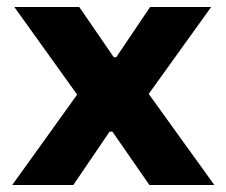

<svg xmlns="http://www.w3.org/2000/svg" viewBox="-20 -530 648 550"><path d="M15 0 201 -259 21 -510H207L306 -366H313L410 -510H585L406 -261L594 0H408L302 -153H294L190 0Z"/></svg>

Font: Saira SemiExpanded
Style: Bold
Weight: 700
Width: 6
Designer: Hector Gatti with collaboration of the Omnibus-Type team
Foundry: Omnibus-Type
Version: Version 1.101